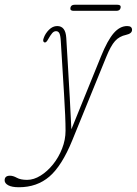

<svg xmlns="http://www.w3.org/2000/svg" viewBox="-154 -542 576 807"><path d="M270.5 -305Q298 -373 324 -402.8Q350 -432.5 380.5 -432.5Q401 -432.5 401 -416.5Q401 -401 376 -395.5Q347.5 -389.5 329.5 -369.5Q311.5 -349.5 292.5 -302.5L149.5 48.5Q106 155 53.8 200Q1.5 245 -74.5 245Q-104 245 -119.2 236.8Q-134.5 228.5 -134.5 216Q-134.5 196.5 -112 196.5Q-99 196.5 -83.2 205.2Q-67.5 214 -40 214Q-12 214 16.5 196.2Q45 178.5 68.8 149Q92.5 119.5 107 82.5Q121.5 45.5 121.5 7.5Q121.5 -46 115.2 -146.5Q109 -247 101.5 -369.5Q100 -394.5 95.2 -402.8Q90.5 -411 81.5 -411Q72.5 -411 65.2 -402.5Q58 -394 48 -376.5Q39.5 -360.5 32 -364Q24.5 -368 29.5 -381.5Q36 -401 51.8 -416.8Q67.5 -432.5 86.5 -432.5Q121.5 -432.5 124.5 -383Q127.5 -331 131.5 -266Q135.5 -201 139.2 -132.2Q143 -63.5 146 1.5ZM142 -509.5Q144.5 -522 159.5 -522H339.5Q355.5 -522 353 -509.5Q350.5 -496.5 335.5 -496.5H155Q139.5 -496.5 142 -509.5Z"/></svg>

Font: Fraunces 144pt S100 Thin
Style: Italic
Weight: 100
Italic angle: -16°
Version: Version 1.000; ttfautohint (v1.8.3)